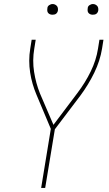

<svg xmlns="http://www.w3.org/2000/svg" viewBox="-20 -932 540 952"><path d="M184 0 232 -293 161 -462Q150 -488 142 -515.5Q134 -543 129.5 -572Q125 -601 125 -631Q125 -661 130 -691L137 -735H157L150 -691Q140 -632 149 -575.5Q158 -519 178 -469L245 -313L364 -471Q402 -521 429.5 -577Q457 -633 466 -691L473 -735H493L486 -691Q476 -630 447.5 -571.5Q419 -513 380 -460L252 -291L204 0ZM440 -859Q434 -859 428.5 -861Q423 -863 419 -867.5Q415 -872 414.5 -878.5Q414 -885 415 -891Q415 -896 417.5 -900Q420 -904 424 -906.5Q428 -909 432 -910.5Q436 -912 441 -912Q447 -912 452.5 -909.5Q458 -907 462 -902.5Q466 -898 467 -891.5Q468 -885 467 -879Q466 -874 463.5 -870Q461 -866 457.5 -863.5Q454 -861 449.5 -860Q445 -859 440 -859ZM240 -859Q234 -859 228.5 -861Q223 -863 219 -867.5Q215 -872 214.5 -878.5Q214 -885 215 -891Q215 -896 217.5 -900Q220 -904 224 -906.5Q228 -909 232 -910.5Q236 -912 241 -912Q247 -912 252.5 -909.5Q258 -907 262 -902.5Q266 -898 267 -891.5Q268 -885 267 -879Q266 -874 263.5 -870Q261 -866 257.5 -863.5Q254 -861 249.5 -860Q245 -859 240 -859Z"/></svg>

Font: Iosevka Term Curly Thin
Style: Italic
Weight: 100
Italic angle: -9°
Designer: Belleve Invis
Foundry: Belleve Invis
Version: Version 32.3.0